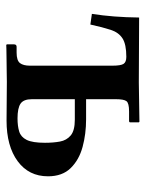

<svg xmlns="http://www.w3.org/2000/svg" viewBox="56 -532 477 630"><g transform="rotate(90 295.0 -217.5)"><path d="M196 -77V-347Q196 -375 190 -384Q184 -393 167 -393Q126 -393 106.5 -380.5Q87 -368 78.5 -342Q70 -316 61 -275L26 -280Q37 -349 38 -435L251 -434L380 -436L382 -434V-406Q382 -402 377 -402H346Q319 -402 312.5 -393.5Q306 -385 306 -359V-261H372Q420 -261 462.5 -249.5Q505 -238 532 -210.5Q559 -183 559 -136Q559 -73 509.5 -36.5Q460 0 376 0L249 -1Q236 -1 215.5 -0.5Q195 0 175 0Q155 0 141.5 0.5Q128 1 128 1L126 -1V-24Q126 -33 134 -33H153Q179 -33 187.5 -44Q196 -55 196 -77ZM449 -126Q449 -153 445 -175Q441 -197 425 -210.5Q409 -224 373 -224H306V-83Q306 -56 320.5 -46Q335 -36 369 -36Q394 -36 412 -41.5Q430 -47 439.5 -66Q449 -85 449 -126Z"/></g></svg>

Font: Libertinus Serif SemiBold
Style: Regular
Weight: 600
Designer: Philipp H. Poll, Khaled Hosny
Foundry: Caleb Maclennan
Version: Version 7.051;RELEASE